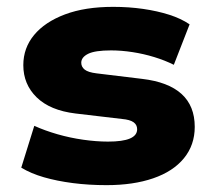

<svg xmlns="http://www.w3.org/2000/svg" viewBox="-20 -529 618 560"><path d="M291 11Q239 11 192.5 5Q146 -1 108 -12Q70 -23 42 -40L80 -162Q111 -148 147.5 -137.5Q184 -127 222.5 -121.5Q261 -116 295 -116Q338 -116 359 -125Q380 -134 380 -152Q380 -165 369.5 -172.5Q359 -180 336 -182L200 -198Q126 -207 87 -245Q48 -283 48 -339Q48 -389 79.5 -427Q111 -465 169.5 -487Q228 -509 310 -509Q356 -509 397.5 -503Q439 -497 473.5 -486Q508 -475 533 -458L487 -340Q461 -353 430 -362.5Q399 -372 366.5 -377Q334 -382 304 -382Q257 -382 237 -372Q217 -362 217 -346Q217 -334 227 -326Q237 -318 262 -315L394 -299Q471 -290 509.5 -255Q548 -220 548 -159Q548 -106 516.5 -67.5Q485 -29 427 -9Q369 11 291 11Z"/></svg>

Font: Nunito Sans 10pt SemiExpanded Black
Style: Regular
Weight: 900
Width: 6
Designer: Vernon Adams
Foundry: Vernon Adams
Version: Version 3.101;gftools[0.9.27]